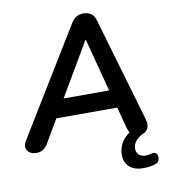

<svg xmlns="http://www.w3.org/2000/svg" viewBox="-101 -794 942 1071"><g transform="rotate(-10 369.5 -259.0)"><path d="M625 195Q571 195 544.5 168.5Q518 142 518 103Q518 31 583 -16Q574 -27 569 -49L539 -163H194L116 -30Q93 8 52 8Q18 8 2 -14.5Q-14 -37 5 -69L372 -669Q386 -692 403 -702.5Q420 -713 445 -713Q497 -713 512 -661L684 -72Q693 -41 685 -22.5Q677 -4 659 4Q631 16 614 35.5Q597 55 597 81Q597 102 611 115Q625 128 648 128Q656 128 664 127Q672 126 682 123Q703 117 711.5 130Q720 143 716 160.5Q712 178 695 184Q664 195 625 195ZM430 -566 253 -265H511L432 -566Z"/></g></svg>

Font: Nunito
Style: Bold Italic
Weight: 700
Italic angle: -9°
Designer: Vernon Adams
Foundry: Vernon Adams
Version: Version 3.601; ttfautohint (v1.8.2.53-6de2)